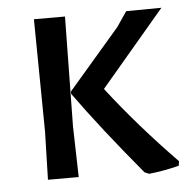

<svg xmlns="http://www.w3.org/2000/svg" viewBox="-43 -545 595 597"><g transform="rotate(-5 254.5 -246.5)"><path d="M482 -502 282 -266Q377 -143 495 -22L493 -8Q446 4 399 9L385 3Q260 -147 179 -260V-267L340 -454L372 -501ZM181 -501 176 -159 180 0H84L88 -150L84 -501Z"/></g></svg>

Font: Alegreya Sans SC Medium
Style: Regular
Weight: 500
Designer: Juan Pablo del Peral
Foundry: Huerta Tipografica
Version: Version 2.001;PS 002.001;hotconv 1.0.88;makeotf.lib2.5.64775